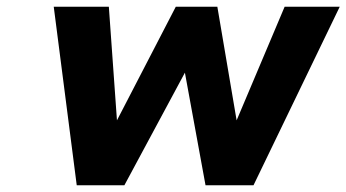

<svg xmlns="http://www.w3.org/2000/svg" viewBox="-20 -548 1025 568"><path d="M680 -192 623 -528H500L326 -192L302 -528H139L207 0H348L527 -333L588 0H730L985 -528H822Z"/></svg>

Font: Asimov
Style: XWidIt
Weight: 500
Designer: Google
Version: Version 2.000980; 2014